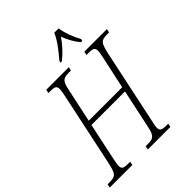

<svg xmlns="http://www.w3.org/2000/svg" viewBox="-279 -1067 1202 1202"><g transform="rotate(-45 322.5 -465.5)"><path d="M-22 0 -17 -24H4Q27 -24 41 -30Q55 -36 63.5 -54Q72 -72 80 -109L185 -604Q189 -623 191 -635.5Q193 -648 193 -657Q193 -678 181.5 -684Q170 -690 145 -690H125L130 -714H330L324 -690H302Q279 -690 265 -684Q251 -678 242.5 -660Q234 -642 227 -605L181 -389H477L524 -606Q527 -623 529.5 -635.5Q532 -648 532 -657Q532 -678 520.5 -684Q509 -690 484 -690H462L467 -714H667L662 -690H641Q618 -690 604 -684Q590 -678 581.5 -660Q573 -642 565 -605L460 -109Q456 -92 453.5 -79Q451 -66 451 -57Q451 -36 463 -30Q475 -24 500 -24H520L515 0H315L320 -24H342Q366 -24 379.5 -30Q393 -36 402 -54Q411 -72 418 -109L471 -358H174L121 -109Q118 -92 115.5 -79Q113 -66 113 -57Q113 -36 124.5 -30Q136 -24 161 -24H183L178 0ZM316 -784Q348 -821 375 -858Q402 -895 418 -931H456Q461 -897 475.5 -857Q490 -817 509 -784L506 -771H494Q474 -794 456.5 -826Q439 -858 430 -884Q411 -856 384 -826Q357 -796 325 -771H313Z"/></g></svg>

Font: Noto Serif ExtraCondensed ExtraLight
Style: Italic
Weight: 200
Width: 2
Italic angle: -12°
Designer: Monotype Design Team
Foundry: Monotype Imaging Inc.
Version: Version 2.014; ttfautohint (v1.8.4.7-5d5b)